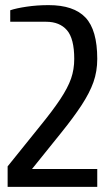

<svg xmlns="http://www.w3.org/2000/svg" viewBox="-20 -730 430 750"><path d="M9.8 0V-80.1Q85 -174.3 135 -235.6Q185.1 -296.9 215.1 -342Q245.1 -387.2 257.6 -423.1Q270 -459 270 -500Q270 -579.1 241.5 -612.1Q212.9 -645 160.2 -645H20V-689.9Q43 -697.8 84 -703.9Q125 -710 169.9 -710Q268.1 -710 314 -661.4Q359.9 -612.8 359.9 -500Q359.9 -451.2 345 -409.2Q330.1 -367.2 298.6 -319.1Q267.1 -271 219 -211.4Q170.9 -151.9 105 -69.8H359.9V0Z"/></svg>

Font: 
Style: .
Weight: 400
Designer: Jovanny Lemonad
Foundry: Jovanny Lemonad
Version: Version 1.002